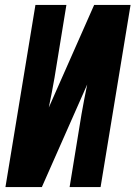

<svg xmlns="http://www.w3.org/2000/svg" viewBox="-20 -755 547 775"><path d="M2 0 123 -735H248L200 -441Q195 -411 189 -381Q183 -351 177 -321L360 -735H507L386 0H261L309 -294Q314 -324 320 -354Q326 -384 332 -414L149 0Z"/></svg>

Font: Iosevka SS18 Extrabold
Style: Italic
Weight: 800
Italic angle: -9°
Monospace: yes
Designer: Belleve Invis
Foundry: Belleve Invis
Version: Version 25.1.1; ttfautohint (v1.8.4)